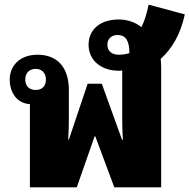

<svg xmlns="http://www.w3.org/2000/svg" viewBox="-20 -808 817 828"><path d="M109 0H311L388 -220H391L473 0H675V-518C675 -531 674 -543 673 -554C720 -597 757 -655 777 -746L621 -788C613 -749 603 -717 590 -691C564 -712 529 -724 492 -724C415 -724 362 -683 362 -615C362 -549 415 -503 492 -503C497 -503 502 -503 507 -504V-297C507 -267 508 -235 510 -206H506L419 -447H358L277 -206H274C276 -234 277 -266 277 -297V-418C277 -526 220 -572 142 -572C65 -572 22 -524 22 -465C22 -410 52 -362 109 -359ZM492 -572C462 -572 443 -588 443 -615C443 -640 460 -657 487 -657C525 -657 538 -628 538 -579C522 -574 507 -572 492 -572ZM134 -420C107 -420 89 -436 89 -465C89 -494 107 -511 134 -511C160 -511 178 -494 178 -465C178 -435 160 -420 134 -420Z"/></svg>

Font: Noto Sans Thai Looped SemiCondensed Black
Style: Regular
Weight: 900
Width: 4
Designer: Sasikarn Vongin, Ben Mitchell
Foundry: The Fontpad Ltd
Version: Version 1.001